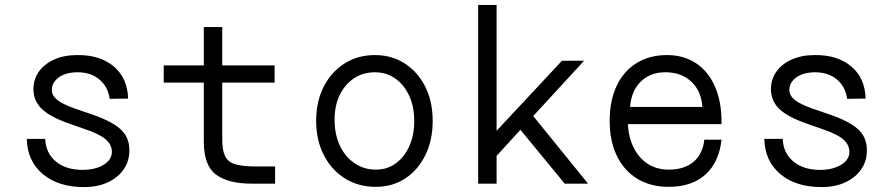

<svg xmlns="http://www.w3.org/2000/svg" viewBox="-20 -747 3640 781"><path d="M322 14Q217 14 154 -39Q91 -92 89 -182H164Q166 -124 208 -89.5Q250 -55 320 -56Q371 -57 403.5 -78Q436 -99 435 -131Q434 -160 409 -181Q384 -202 325 -222L262 -244Q185 -271 151.5 -302.5Q118 -334 116 -380Q115 -422 137 -454Q159 -486 199.5 -504.5Q240 -523 294 -523Q387 -524 443 -476.5Q499 -429 501 -346L426 -345Q419 -395 384 -424Q349 -453 296 -453Q248 -453 219 -432Q190 -411 191 -379Q192 -357 213.5 -340Q235 -323 286 -305L350 -283Q433 -255 469 -222.5Q505 -190 506 -142Q508 -96 485 -61Q462 -26 420 -6Q378 14 322 14Z M1017 -70H1099V0H1003Q909 0 859 -36.5Q809 -73 809 -172V-411H646V-481H809V-637H884V-481H1097V-411H884V-182Q884 -137 895 -113Q906 -89 935 -79.5Q964 -70 1017 -70Z M1266 -255Q1266 -334 1296.5 -394Q1327 -454 1381 -488.5Q1435 -523 1505 -523Q1574 -523 1627 -488.5Q1680 -454 1710 -394Q1740 -334 1740 -255Q1740 -177 1710.5 -116.5Q1681 -56 1629 -21.5Q1577 13 1509 13Q1437 13 1382.5 -21.5Q1328 -56 1297 -116.5Q1266 -177 1266 -255ZM1509 -57Q1555 -57 1590 -82.5Q1625 -108 1645 -152.5Q1665 -197 1665 -255Q1665 -313 1644.5 -357.5Q1624 -402 1588 -427.5Q1552 -453 1505 -453Q1456 -453 1418.5 -427.5Q1381 -402 1360.5 -357.5Q1340 -313 1341 -255Q1342 -197 1363.5 -152.5Q1385 -108 1423 -82.5Q1461 -57 1509 -57Z M2000 -113V0H1925V-727H2000V-215L2266 -500H2356L2149 -275L2372 0H2277L2097 -219Z M2460 -255Q2460 -338 2488.5 -398Q2517 -458 2569.5 -490.5Q2622 -523 2693 -523Q2761 -523 2811 -490Q2861 -457 2888 -395.5Q2915 -334 2915 -250V-242H2534Q2539 -157 2584 -107Q2629 -57 2700 -57Q2764 -57 2801.5 -89Q2839 -121 2845 -179H2915Q2905 -87 2849.5 -37Q2794 13 2700 13Q2627 13 2573 -19.5Q2519 -52 2489.5 -112.5Q2460 -173 2460 -255ZM2693 -453Q2629 -455 2588.5 -417Q2548 -379 2543 -312H2837Q2833 -375 2794 -413Q2755 -451 2693 -453Z M3322 14Q3217 14 3154 -39Q3091 -92 3089 -182H3164Q3166 -124 3208 -89.5Q3250 -55 3320 -56Q3371 -57 3403.5 -78Q3436 -99 3435 -131Q3434 -160 3409 -181Q3384 -202 3325 -222L3262 -244Q3185 -271 3151.5 -302.5Q3118 -334 3116 -380Q3115 -422 3137 -454Q3159 -486 3199.5 -504.5Q3240 -523 3294 -523Q3387 -524 3443 -476.5Q3499 -429 3501 -346L3426 -345Q3419 -395 3384 -424Q3349 -453 3296 -453Q3248 -453 3219 -432Q3190 -411 3191 -379Q3192 -357 3213.5 -340Q3235 -323 3286 -305L3350 -283Q3433 -255 3469 -222.5Q3505 -190 3506 -142Q3508 -96 3485 -61Q3462 -26 3420 -6Q3378 14 3322 14Z"/></svg>

Font: Orbit
Style: Regular
Weight: 400
Designer: Sooun Cho
Foundry: JAMO
Version: Version 1.000; ttfautohint (v1.8.4.7-5d5b);gftools[0.9.29]